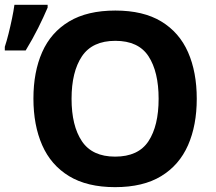

<svg xmlns="http://www.w3.org/2000/svg" viewBox="-20 -769 897 799"><path d="M798.8 -357.9Q798.8 -247.6 762.5 -164.8Q726.1 -82 650.9 -36.1Q575.7 9.8 459 9.8Q342.8 9.8 267.3 -36.1Q191.9 -82 155.5 -165Q119.1 -248 119.1 -358.9Q119.1 -469.7 155.5 -552Q191.9 -634.3 267.6 -679.7Q343.3 -725.1 460 -725.1Q576.2 -725.1 651.1 -679.7Q726.1 -634.3 762.5 -551.8Q798.8 -469.2 798.8 -357.9ZM277.8 -357.9Q277.8 -245.6 320.8 -181.4Q363.8 -117.2 459 -117.2Q555.7 -117.2 597.9 -181.4Q640.1 -245.6 640.1 -357.9Q640.1 -470.2 598.1 -534.7Q556.2 -599.1 460 -599.1Q364.3 -599.1 321 -534.7Q277.8 -470.2 277.8 -357.9ZM0 -559.1V-574.2Q7.8 -597.7 15.6 -628.9Q23.4 -660.2 30 -691.9Q36.6 -723.6 40 -749H178.2V-737.3Q161.6 -698.2 138.7 -652.3Q115.7 -606.4 86.9 -559.1Z"/></svg>

Font: Open Sans
Style: Bold
Weight: 700
Designer: Monotype Design Team
Foundry: Monotype Imaging Inc.
Version: Version 3.000; ttfautohint (v1.8.4)